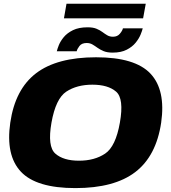

<svg xmlns="http://www.w3.org/2000/svg" viewBox="-20 -982 900 1009"><path d="M376 6.5Q171 6.5 90 -79.5Q9 -165.5 34 -337.5Q59.5 -513 169.5 -597Q279.5 -681 484.8 -681Q690 -681 770.8 -595Q851.5 -509 827 -337.5Q801 -162 691 -77.8Q581 6.5 376 6.5ZM395 -137.5Q477 -137.5 532.5 -174.8Q588 -212 610 -337.5Q632.5 -464 590 -500.5Q547.5 -537 465.5 -537Q384 -537 328.5 -500.5Q273 -464 250.5 -337.5Q228.5 -212 270.8 -174.8Q313 -137.5 395 -137.5ZM572 -705.5Q543.5 -705.5 524.8 -713.2Q506 -721 492.2 -731Q478.5 -741 465.5 -748.5Q452.5 -756 435.5 -756Q409.5 -756 397.5 -740.2Q385.5 -724.5 383 -712.5H278.5Q281 -724 289.2 -744.8Q297.5 -765.5 315.2 -787Q333 -808.5 363.5 -823.5Q394 -838.5 440.5 -838.5Q469 -838.5 487 -831Q505 -823.5 518 -813.8Q531 -804 543.8 -796.5Q556.5 -789 574 -789Q597 -789 610.2 -805Q623.5 -821 626 -833H730Q727.5 -821.5 719 -800.5Q710.5 -779.5 693 -757.8Q675.5 -736 646 -720.8Q616.5 -705.5 572 -705.5ZM316 -885.5 329.5 -962.5H746L732 -885.5Z"/></svg>

Font: Anybody ExtraExpanded ExtraBold
Style: Italic
Weight: 800
Width: 8
Italic angle: -10°
Designer: Tyler Finck
Foundry: Etcetera Type Company
Version: Version 1.010; ttfautohint (v1.8.3) -l 8 -r 50 -G 200 -x 14 